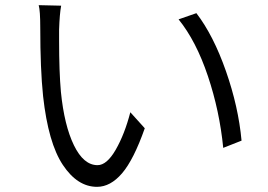

<svg xmlns="http://www.w3.org/2000/svg" viewBox="-20 -717 1040 744"><path d="M209 -602V-560Q209 -439 216 -361Q229 -231 266.5 -154Q304 -77 358 -77Q394 -77 428.5 -137Q463 -197 485 -282L541 -220Q498 -98 453 -45.5Q408 7 356 7Q280 7 223.5 -78Q167 -163 147 -344Q136 -449 136 -610Q136 -675 130 -697L217 -695Q211 -664 209 -602ZM916 -172 845 -144Q831 -287 785.5 -422.5Q740 -558 672 -642L741 -666Q807 -580 855.5 -441.5Q904 -303 916 -172Z"/></svg>

Font: Sinter Normal
Style: Regular
Weight: 350
Foundry: Adobe & rsms
Version: Version 1.000